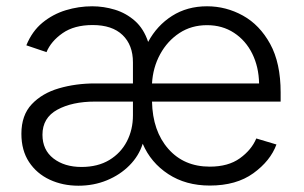

<svg xmlns="http://www.w3.org/2000/svg" viewBox="-20 -573 957 605"><path d="M227.1 12.2Q177.7 12.2 136.7 -6.8Q95.7 -25.9 71.5 -62.5Q47.4 -99.1 47.4 -151.4Q47.4 -210 80.1 -244.6Q112.8 -279.3 165.8 -294.7Q218.8 -310.1 278.8 -310.1H398.9V-376.5Q398.9 -431.2 366.2 -462.6Q333.5 -494.1 272 -494.1Q213.9 -494.1 177.2 -468.5Q140.6 -442.9 126.5 -408.7L63 -430.2Q81.1 -474.6 113.8 -501.5Q146.5 -528.3 187.3 -540.8Q228 -553.2 270.5 -553.2Q306.6 -553.2 342 -542.5Q377.4 -531.7 405.3 -507.1Q433.1 -482.4 446.8 -440.9Q474.6 -492.7 522.2 -522.9Q569.8 -553.2 632.3 -553.2Q692.4 -553.2 745.4 -523.9Q798.3 -494.6 831.3 -434.6Q864.3 -374.5 864.3 -281.7V-252.9H459Q460.9 -160.2 510.3 -104Q559.6 -47.9 641.1 -47.9Q699.2 -47.9 735.8 -74.2Q772.5 -100.6 787.6 -136.7L851.1 -117.7Q832 -65.9 778.3 -27.1Q724.6 11.7 641.1 11.7Q565.4 11.7 510.3 -24.4Q455.1 -60.5 429.7 -120.1Q417.5 -81.5 387.9 -51.8Q358.4 -22 316.9 -4.9Q275.4 12.2 227.1 12.2ZM459 -310.1H796.4Q795.4 -362.3 774.9 -403.8Q754.4 -445.3 717.5 -469.5Q680.7 -493.7 632.3 -493.7Q583 -493.7 545.2 -468.8Q507.3 -443.8 484.6 -402.1Q461.9 -360.4 459 -310.1ZM398.9 -252.9H279.3Q207.5 -252.9 160.6 -227.3Q113.8 -201.7 113.8 -148.4Q113.8 -100.6 148.4 -73.7Q183.1 -46.9 236.8 -46.9Q288.1 -46.9 324.5 -68.8Q360.8 -90.8 379.9 -127.7Q398.9 -164.6 398.9 -209.5Z"/></svg>

Font: Inter Light
Style: Regular
Weight: 300
Designer: Rasmus Andersson
Foundry: rsms
Version: Version 4.000;git-a52131595